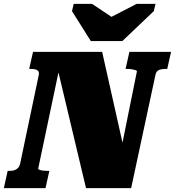

<svg xmlns="http://www.w3.org/2000/svg" viewBox="-60 -980 911 1000"><path d="M413 -766H577L741 -922L750 -960H652L468 -865L563 -864L419 -960H324L315 -922ZM-40 0 -20 -90H-9Q4 -90 15 -93.5Q26 -97 34 -105.5Q42 -114 45 -128L141 -585Q145 -600 140.5 -607.5Q136 -615 126 -618Q116 -621 103 -621H92L112 -710H472L589 -188L558 -138L653 -608Q654 -612 646.5 -614.5Q639 -617 628.5 -619Q618 -621 607 -621H594L614 -710H831L811 -621H801Q781 -621 767 -615Q753 -609 749 -587L623 0H388L229 -668L257 -662L139 -102Q138 -99 145 -96Q152 -93 163 -91.5Q174 -90 185 -90H197L177 0Z"/></svg>

Font: Roboto Serif 20pt Black
Style: Italic
Weight: 900
Italic angle: -10°
Version: Version 1.008